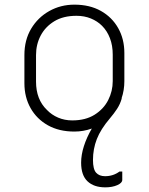

<svg xmlns="http://www.w3.org/2000/svg" viewBox="-20 -556 640 826"><path d="M329 144Q329 110 341 72.5Q353 35 375 -3Q339 10 300 10Q234 10 186 -17Q138 -44 111.5 -91Q85 -138 85 -198V-319Q85 -384 114 -432.5Q143 -481 192 -508.5Q241 -536 300 -536Q366 -536 414 -509Q462 -482 488.5 -435Q515 -388 515 -328V-207Q515 -168 503 -133H504Q497 -108 483.5 -87.5Q470 -67 453 -47Q413 0 396.5 42.5Q380 85 380 132Q380 172 393.5 187Q407 202 432 202Q467 202 494 182H506V218Q506 231 484.5 240.5Q463 250 433 250Q384 250 356.5 224Q329 198 329 144ZM309 -488Q252 -488 213.5 -464.5Q175 -441 155 -403Q135 -365 135 -319V-205Q135 -128 182 -83Q202 -62 230 -50Q258 -38 291 -38Q348 -38 387 -62.5Q426 -87 445.5 -125.5Q465 -164 465 -207V-321Q465 -360 453 -391.5Q441 -423 419 -445Q399 -465 371 -476.5Q343 -488 309 -488Z"/></svg>

Font: Recursive Sn Lnr St Lt
Style: Regular
Weight: 300
Version: Version 1.079;hotconv 1.0.112;makeotfexe 2.5.65598; ttfautoh